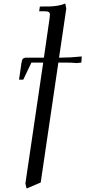

<svg xmlns="http://www.w3.org/2000/svg" viewBox="-20 -766 484 1089"><path d="M87.9 -314 102.1 -411.1Q104.5 -427.2 110.4 -433.1Q116.2 -439 132.8 -439H229L261.2 -662.1Q263.2 -677.7 263.2 -683.1Q263.2 -693.4 256.3 -697.8Q249.5 -702.1 231.9 -702.1H202.1L206.1 -729Q246.1 -729 264.9 -729.5Q283.7 -730 307.6 -733.9Q331.5 -737.8 350.1 -746.1L356 -717.8L314.9 -439H323.2Q378.9 -439 443.8 -445.8L441.9 -418L440.9 -411.1L415 -408.2Q388.2 -411.1 346.2 -411.1H311L210.9 269L130.9 303.2L124 274.9L225.1 -411.1H158.2L111.8 -314Z"/></svg>

Font: Dihjauti
Style: Bold Italic
Weight: 700
Italic angle: -9°
Designer: T. Christopher White
Version: Version 3.0.0